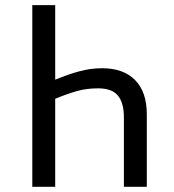

<svg xmlns="http://www.w3.org/2000/svg" viewBox="-20 -717 669 737"><path d="M104 0V-697.3H191.9V-411.1Q240.2 -431.2 283.9 -443.1Q327.6 -455.1 372.1 -455.1Q453.6 -455.1 498.5 -409.7Q543.5 -364.3 543.5 -278.3V0H455.6V-265.6Q455.6 -322.3 432.6 -350.1Q409.7 -377.9 356.4 -377.9Q312.5 -377.9 275.4 -367.4Q238.3 -356.9 191.9 -337.9V0Z"/></svg>

Font: Lunasima
Style: Regular
Weight: 400
Designer: The DocRepair Project, Monotype Design Team
Foundry: Google
Version: Version 2.009